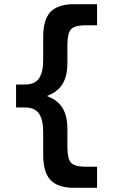

<svg xmlns="http://www.w3.org/2000/svg" viewBox="-20 -790 555 920"><path d="M336 110Q258 110 222.5 73Q187 36 187 -47V-157Q187 -217 166.5 -246Q146 -275 101 -275H57V-385H101Q146 -385 166.5 -414Q187 -443 187 -503V-613Q187 -697 222.5 -733.5Q258 -770 336 -770H445V-669H397Q357 -669 337 -661Q317 -653 310 -631.5Q303 -610 303 -567V-491Q303 -426 280 -388Q257 -350 207 -331V-329Q257 -310 280 -272Q303 -234 303 -169V-93Q303 -50 310 -28.5Q317 -7 337 1Q357 9 397 9H445V110Z"/></svg>

Font: M PLUS 1 Thin SemiBold
Style: Regular
Weight: 600
Version: Version 1.001